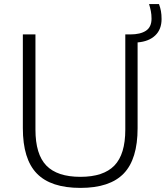

<svg xmlns="http://www.w3.org/2000/svg" viewBox="-20 -908 808 937"><path d="M372.5 9Q228 9 159.8 -61.2Q91.5 -131.5 91.5 -282.5V-740H153V-275.5Q153 -155 206.2 -100Q259.5 -45 372.5 -45Q485 -45 538.2 -100Q591.5 -155 591.5 -275.5V-740H615.5Q665 -740 692.2 -758Q719.5 -776 719.5 -817Q719.5 -837 716.2 -853.5Q713 -870 707.5 -888H756Q762.5 -870 765.5 -853.5Q768.5 -837 768.5 -815Q768.5 -764.5 737.5 -735Q706.5 -705.5 651.5 -701V-282.5Q651.5 -131.5 583.8 -61.2Q516 9 372.5 9Z"/></svg>

Font: Encode Sans SmExp Lt
Style: Regular
Weight: 300
Width: 6
Designer: Multiple Designers
Foundry: Impallari Type
Version: Version 3.002; ttfautohint (v1.8.3) -l 8 -r 50 -G 200 -x 14 